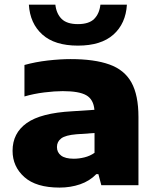

<svg xmlns="http://www.w3.org/2000/svg" viewBox="-20 -818 692 848"><path d="M243 10.5Q139.5 10.5 87.5 -36Q35.5 -82.5 35.5 -152Q35.5 -230 98 -274.5Q160.5 -319 298.5 -326.5L397 -333Q393 -379 361.2 -397.2Q329.5 -415.5 257 -415.5Q222 -415.5 175.5 -409.8Q129 -404 88 -392V-531Q136.5 -544.5 191.2 -550.8Q246 -557 292 -557Q397 -557 463.2 -533.2Q529.5 -509.5 560.5 -453.8Q591.5 -398 591.5 -301V0H427.5L414.5 -49H405.5Q376 -18.5 333.8 -4Q291.5 10.5 243 10.5ZM231.5 -168.5Q231.5 -145 249.8 -131Q268 -117 306 -117Q329 -117 353.2 -123Q377.5 -129 397.5 -143V-230.5L317.5 -225Q269.5 -221 250.5 -206.8Q231.5 -192.5 231.5 -168.5ZM324 -616.5Q221.5 -616.5 167 -665.5Q112.5 -714.5 107.5 -797.5H224.5Q229 -757.5 252.2 -734.5Q275.5 -711.5 324 -711.5Q373 -711.5 396 -734.5Q419 -757.5 423.5 -797.5H540.5Q535.5 -714 481 -665.2Q426.5 -616.5 324 -616.5Z"/></svg>

Font: Encode Sans Expanded ExtraBold
Style: Regular
Weight: 800
Width: 7
Designer: Multiple Designers
Foundry: Impallari Type
Version: Version 3.000; ttfautohint (v1.8.3) -l 8 -r 50 -G 200 -x 14 